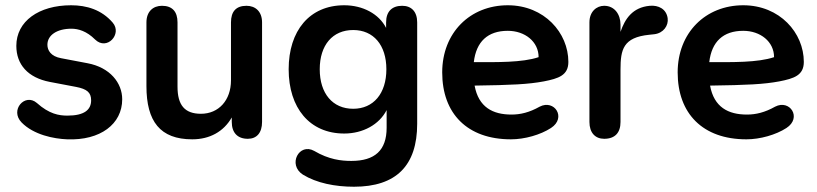

<svg xmlns="http://www.w3.org/2000/svg" viewBox="-20 -519 3102 729"><path d="M235 10C361 15 444 -48 444 -142C444 -204 398 -263 312 -279L212 -298C173 -305 160 -328 160 -349C160 -386 197 -410 251 -410C277 -410 309 -401 341 -369C386 -325 445 -390 408 -433C366 -482 309 -499 250 -499C127 -499 42 -438 42 -345C42 -274 86 -224 169 -208L269 -189C310 -181 326 -168 326 -138C326 -102 300 -80 236 -80C204 -80 167 -86 120 -128C75 -167 16 -101 62 -54C108 -7 184 8 235 10Z M710 10C776 10 829 -19 860 -73V-56C860 -15 882 8 921 8C955 8 975 -15 975 -56V-434C975 -475 950 -497 916 -497C876 -497 857 -475 857 -434V-214C857 -138 810 -87 743 -87C681 -87 654 -120 654 -190V-434C654 -475 634 -497 595 -497C561 -497 536 -475 536 -434V-192C536 -58 588 10 710 10Z M1324 190C1484 190 1564 110 1564 -49V-434C1564 -475 1542 -497 1507 -497C1468 -497 1446 -475 1446 -434V-413C1419 -466 1358 -499 1287 -499C1155 -499 1076 -402 1076 -256C1076 -110 1155 -12 1287 -12C1358 -12 1420 -46 1448 -101V-34C1448 52 1403 92 1314 92C1276 92 1229 87 1173 54C1116 22 1071 106 1130 144C1182 176 1252 190 1324 190ZM1321 -106C1243 -106 1194 -164 1194 -256C1194 -348 1243 -405 1321 -405C1398 -405 1447 -348 1447 -256C1447 -164 1398 -106 1321 -106Z M1920 10C1972 10 2032 -7 2072 -33C2132 -72 2085 -143 2029 -114C1990 -92 1956 -84 1922 -84C1851 -84 1797 -112 1782 -194C1923 -196 1986 -199 2045 -210C2101 -221 2138 -233 2138 -284C2138 -394 2047 -499 1908 -499C1765 -499 1659 -395 1659 -244C1659 -88 1754 10 1920 10ZM1779 -283C1788 -361 1832 -402 1908 -402C1973 -402 2025 -361 2025 -302C1963 -281 1866 -283 1779 -283Z M2274 8C2315 8 2336 -15 2336 -56V-255C2336 -331 2346 -377 2445 -387L2464 -389C2499 -393 2519 -422 2515 -450C2510 -485 2480 -500 2447 -497C2382 -491 2353 -448 2336 -398V-425C2336 -465 2313 -497 2274 -497C2245 -497 2218 -475 2218 -434V-56C2218 -15 2240 8 2274 8Z M2814 10C2866 10 2926 -7 2966 -33C3026 -72 2979 -143 2923 -114C2884 -92 2850 -84 2816 -84C2745 -84 2691 -112 2676 -194C2817 -196 2880 -199 2939 -210C2995 -221 3032 -233 3032 -284C3032 -394 2941 -499 2802 -499C2659 -499 2553 -395 2553 -244C2553 -88 2648 10 2814 10ZM2673 -283C2682 -361 2726 -402 2802 -402C2867 -402 2919 -361 2919 -302C2857 -281 2760 -283 2673 -283Z"/></svg>

Font: SN Pro SemiBold
Style: Regular
Weight: 600
Designer: Tobias Whetton
Foundry: Supernotes
Version: Version 1.003;Glyphs 3.3 (3324)